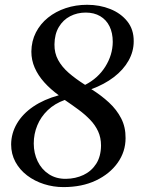

<svg xmlns="http://www.w3.org/2000/svg" viewBox="-20 -772 593 802"><path d="M245 9.5Q203 9.5 163.8 -3Q124.5 -15.5 93.5 -39Q62.5 -62.5 44.5 -95.5Q26.5 -128.5 26.5 -169Q27 -215.5 50.8 -256Q74.5 -296.5 119 -326.8Q163.5 -357 225.5 -374Q190.5 -399.5 164.8 -428.2Q139 -457 125 -489Q111 -521 111 -556.5Q111.5 -600.5 130 -636.5Q148.5 -672.5 180.5 -698.2Q212.5 -724 254.5 -738Q296.5 -752 344 -752Q396.5 -752 440.8 -734.2Q485 -716.5 512 -682.5Q539 -648.5 538.5 -599.5Q538.5 -557 517 -518.8Q495.5 -480.5 455.8 -450Q416 -419.5 361.5 -399.5Q402.5 -374 435 -344Q467.5 -314 486.2 -277.5Q505 -241 504.5 -195Q504.5 -138.5 471.5 -92Q438.5 -45.5 380.5 -18Q322.5 9.5 245 9.5ZM335.5 -417.5Q389.5 -445 420 -493.8Q450.5 -542.5 451 -597Q451 -634.5 437.5 -662Q424 -689.5 398.5 -704.5Q373 -719.5 338 -719.5Q302.5 -719.5 273 -704.2Q243.5 -689 225.8 -659.2Q208 -629.5 207.5 -586.5Q207 -550.5 222.8 -521.5Q238.5 -492.5 267.2 -467.5Q296 -442.5 335.5 -417.5ZM255.5 -25Q295.5 -25.5 328.8 -41.2Q362 -57 381.8 -87.8Q401.5 -118.5 402 -164Q402 -197 389.8 -223.5Q377.5 -250 356 -272.2Q334.5 -294.5 307.2 -314.5Q280 -334.5 250.5 -354.5Q208.5 -339.5 179.5 -311.8Q150.5 -284 135.8 -248.2Q121 -212.5 121 -172.5Q121 -132.5 137.2 -98.5Q153.5 -64.5 184 -44.5Q214.5 -24.5 255.5 -25Z"/></svg>

Font: Merriweather 96pt
Style: Italic
Weight: 400
Italic angle: -7.8°
Version: Version 2.101